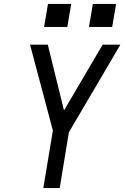

<svg xmlns="http://www.w3.org/2000/svg" viewBox="-20 -964 640 984"><path d="M202 0 251 -295 134 -735H225L308 -398L506 -735H597L333 -286L286 0ZM436 -826 456 -944H575L555 -826ZM206 -826 226 -944H345L325 -826Z"/></svg>

Font: Iosevka SS04 Extended Oblique
Style: Regular
Weight: 400
Width: 7
Italic angle: -9°
Monospace: yes
Designer: Belleve Invis
Foundry: Belleve Invis
Version: Version 19.0.0; ttfautohint (v1.8.4)